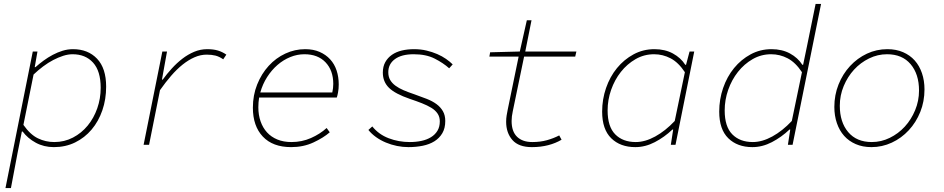

<svg xmlns="http://www.w3.org/2000/svg" viewBox="-20 -742 4840 984"><path d="M8 222 148 -478H172L158 -398H162Q181 -415 203.5 -431.5Q226 -448 250.5 -461Q275 -474 301 -482Q327 -490 354 -490Q431 -490 477.5 -441Q524 -392 524 -298Q524 -233 504.5 -176.5Q485 -120 449.5 -78Q414 -36 365 -12Q316 12 256 12Q205 12 163.5 -10.5Q122 -33 96 -68H92L70 42L36 222ZM258 -14Q310 -14 354 -37Q398 -60 429.5 -98.5Q461 -137 478.5 -187Q496 -237 496 -292Q496 -378 457 -421Q418 -464 352 -464Q329 -464 304 -456Q279 -448 253 -434.5Q227 -421 201 -401.5Q175 -382 152 -360L100 -102Q135 -52 174.5 -33Q214 -14 258 -14Z M716 0 812 -478H836L810 -334H814Q835 -363 860.5 -391Q886 -419 914.5 -441Q943 -463 975 -476.5Q1007 -490 1042 -490Q1074 -490 1097 -483Q1120 -476 1140 -462L1124 -438Q1104 -452 1084.5 -457Q1065 -462 1039 -462Q1008 -462 977 -448.5Q946 -435 916 -411Q886 -387 857 -353.5Q828 -320 800 -280L744 0Z M1472 12Q1378 12 1327 -42Q1276 -96 1276 -190Q1276 -254 1298 -309Q1320 -364 1357 -404.5Q1394 -445 1442.5 -467.5Q1491 -490 1544 -490Q1586 -490 1618 -476Q1650 -462 1672 -438Q1694 -414 1705 -381Q1716 -348 1716 -309Q1716 -287 1712.5 -268.5Q1709 -250 1706 -242H1308Q1306 -230 1305 -217.5Q1304 -205 1304 -192Q1304 -153 1315.5 -120Q1327 -87 1348.5 -63.5Q1370 -40 1401.5 -27Q1433 -14 1474 -14Q1527 -14 1573.5 -34.5Q1620 -55 1654 -86L1670 -64Q1638 -36 1586.5 -12Q1535 12 1472 12ZM1540 -464Q1503 -464 1467.5 -449.5Q1432 -435 1402 -409Q1372 -383 1349 -347Q1326 -311 1314 -268H1683Q1688 -291 1688 -312Q1688 -381 1648.5 -422.5Q1609 -464 1540 -464Z M2073 12Q2044 12 2014.5 6Q1985 0 1957.5 -11.5Q1930 -23 1907 -39.5Q1884 -56 1868 -76L1888 -94Q1921 -53 1972 -33.5Q2023 -14 2080 -14Q2112 -14 2140 -20Q2168 -26 2189 -39Q2210 -52 2222 -72Q2234 -92 2234 -120Q2234 -143 2222.5 -160Q2211 -177 2190.5 -189.5Q2170 -202 2142 -213Q2114 -224 2081 -235Q2005 -261 1973.5 -292Q1942 -323 1942 -370Q1942 -401 1954.5 -423.5Q1967 -446 1988.5 -461Q2010 -476 2039 -483Q2068 -490 2102 -490Q2136 -490 2165.5 -483Q2195 -476 2220.5 -465Q2246 -454 2266 -440Q2286 -426 2300 -412L2282 -392Q2252 -419 2208 -441.5Q2164 -464 2100 -464Q2038 -464 2004 -439Q1970 -414 1970 -372Q1970 -349 1979.5 -332.5Q1989 -316 2006.5 -303Q2024 -290 2048.5 -279.5Q2073 -269 2103 -259Q2137 -247 2166.5 -235.5Q2196 -224 2217 -208.5Q2238 -193 2250 -172Q2262 -151 2262 -122Q2262 -85 2247 -59.5Q2232 -34 2206.5 -18Q2181 -2 2146.5 5Q2112 12 2073 12Z M2706 12Q2638 12 2606 -24.5Q2574 -61 2574 -118Q2574 -135 2576.5 -150Q2579 -165 2582 -180L2638 -452H2488L2492 -474L2644 -478L2680 -638H2704L2672 -478H2934L2928 -452H2666L2608 -172Q2602 -145 2602 -122Q2602 -68 2630 -41Q2658 -14 2708 -14Q2749 -14 2783 -23.5Q2817 -33 2846 -48L2858 -26Q2828 -8 2789.5 2Q2751 12 2706 12Z M3236 12Q3159 12 3112.5 -33.5Q3066 -79 3066 -170Q3066 -233 3086 -291Q3106 -349 3142 -393Q3178 -437 3227 -463.5Q3276 -490 3334 -490Q3388 -490 3428.5 -468Q3469 -446 3492 -410H3496L3514 -478H3538L3442 0H3418L3430 -78H3426Q3385 -39 3336 -13.5Q3287 12 3236 12ZM3238 -14Q3286 -14 3338 -42.5Q3390 -71 3438 -122L3490 -372Q3457 -422 3417 -443Q3377 -464 3332 -464Q3281 -464 3237.5 -439Q3194 -414 3162 -373.5Q3130 -333 3112 -281.5Q3094 -230 3094 -176Q3094 -93 3133 -53.5Q3172 -14 3238 -14Z M3836 12Q3759 12 3712.5 -33.5Q3666 -79 3666 -170Q3666 -233 3686 -291Q3706 -349 3742 -393Q3778 -437 3827 -463.5Q3876 -490 3934 -490Q3988 -490 4028.5 -468Q4069 -446 4092 -410H4096L4116 -506L4160 -722H4188L4042 0H4018L4030 -78H4026Q3985 -39 3936 -13.5Q3887 12 3836 12ZM3838 -14Q3886 -14 3938 -42.5Q3990 -71 4038 -122L4090 -372Q4057 -422 4017 -443Q3977 -464 3932 -464Q3881 -464 3837.5 -439Q3794 -414 3762 -373.5Q3730 -333 3712 -281.5Q3694 -230 3694 -176Q3694 -93 3733 -53.5Q3772 -14 3838 -14Z M4446 12Q4401 12 4365.5 -3.5Q4330 -19 4306 -46Q4282 -73 4269 -111Q4256 -149 4256 -194Q4256 -255 4277.5 -309Q4299 -363 4336.5 -403.5Q4374 -444 4423 -467Q4472 -490 4528 -490Q4573 -490 4608.5 -474.5Q4644 -459 4668 -432Q4692 -405 4705 -367Q4718 -329 4718 -284Q4718 -222 4696.5 -168.5Q4675 -115 4637.5 -74.5Q4600 -34 4550.5 -11Q4501 12 4446 12ZM4448 -14Q4496 -14 4540 -35.5Q4584 -57 4617 -93Q4650 -129 4670 -177Q4690 -225 4690 -278Q4690 -362 4647 -413Q4604 -464 4526 -464Q4478 -464 4434 -442.5Q4390 -421 4357 -385Q4324 -349 4304 -301Q4284 -253 4284 -200Q4284 -116 4327 -65Q4370 -14 4448 -14Z"/></svg>

Font: Source Code Pro ExtraLight
Style: Italic
Weight: 200
Italic angle: -11°
Monospace: yes
Designer: Paul D. Hunt, Teo Tuominen
Foundry: Adobe Systems Incorporated
Version: Version 1.050;PS 1.000;hotconv 16.6.51;makeotf.lib2.5.65220